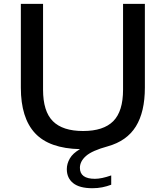

<svg xmlns="http://www.w3.org/2000/svg" viewBox="-20 -760 854 990"><path d="M456.5 210.5Q390 210.5 357.2 184.2Q324.5 158 324.5 112Q324.5 84.5 339.8 57.5Q355 30.5 392.5 9Q234 5.5 160.8 -73.2Q87.5 -152 87.5 -308V-740H202V-297.5Q202 -186 252.5 -135.2Q303 -84.5 408.5 -84.5Q513.5 -84.5 564 -135.2Q614.5 -186 614.5 -297.5V-740H727V-308Q727 -183 680.5 -108Q634 -33 535.5 -5.5Q455 16.5 423.5 44.2Q392 72 392 105.5Q392 162 469.5 162Q503.5 162 553.5 144.5V192.5Q531 201 507 205.8Q483 210.5 456.5 210.5Z"/></svg>

Font: Encode Sans Expanded Expanded Medium
Style: Regular
Weight: 500
Width: 7
Designer: Multiple Designers
Foundry: Impallari Type
Version: Version 3.000; ttfautohint (v1.8.3) -l 8 -r 50 -G 200 -x 14 